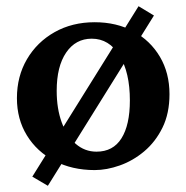

<svg xmlns="http://www.w3.org/2000/svg" viewBox="-20 -538 597 615"><path d="M283.2 6.8Q210.9 6.8 154.5 -22.7Q98.1 -52.2 66.2 -104.2Q34.2 -156.2 34.2 -223.6Q34.2 -293.5 66.4 -348.4Q98.6 -403.3 155 -435.1Q211.4 -466.8 283.2 -466.8Q353.5 -466.8 407.5 -437.5Q461.4 -408.2 492.2 -356.2Q522.9 -304.2 522.9 -236.3Q522.9 -174.8 500.5 -129.2Q478 -83.5 441.9 -53.2Q405.8 -22.9 363.8 -8.1Q321.8 6.8 283.2 6.8ZM289.1 -52.2Q342.3 -52.2 369.1 -95Q396 -137.7 396 -216.3Q396 -306.2 362.8 -360.1Q329.6 -414.1 273.9 -414.1Q222.2 -414.1 191.9 -369.6Q161.6 -325.2 161.6 -247.1Q161.6 -189.9 177.7 -146Q193.8 -102.1 222.7 -77.1Q251.5 -52.2 289.1 -52.2ZM133.3 57.1 83.5 27.8 423.8 -518.1 473.1 -488.3Z"/></svg>

Font: Lateef
Style: Bold
Weight: 700
Designer: SIL International
Foundry: SIL International
Version: Version 4.200